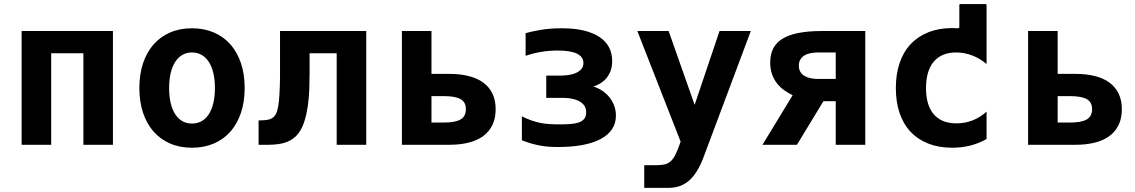

<svg xmlns="http://www.w3.org/2000/svg" viewBox="-20 -696 5458 923"><path d="M84 -546.9H522.9V0H380.9V-439.9H226.1V0H84Z M902.8 14.2Q844.7 14.2 798.1 -5.9Q751.5 -25.9 718.5 -63.2Q685.5 -100.6 667.7 -153.8Q649.9 -207 649.9 -272.9Q649.9 -338.9 667.7 -392.1Q685.5 -445.3 718.5 -482.7Q751.5 -520 798.1 -540Q844.7 -560.1 902.8 -560.1Q960.9 -560.1 1007.8 -540Q1054.7 -520 1087.6 -482.7Q1120.6 -445.3 1138.4 -392.1Q1156.2 -338.9 1156.2 -272.9Q1156.2 -207 1138.4 -153.8Q1120.6 -100.6 1087.6 -63.2Q1054.7 -25.9 1007.8 -5.9Q960.9 14.2 902.8 14.2ZM902.8 -102.1Q928.7 -102.1 949.2 -113.5Q969.7 -125 983.9 -147Q998 -168.9 1005.6 -200.7Q1013.2 -232.4 1013.2 -272.9Q1013.2 -313 1005.6 -344.7Q998 -376.5 983.9 -398.4Q969.7 -420.4 949.2 -432.1Q928.7 -443.8 902.8 -443.8Q877 -443.8 856.7 -432.1Q836.4 -420.4 822.3 -398.4Q808.1 -376.5 800.5 -344.7Q793 -313 793 -272.9Q793 -232.4 800.5 -200.7Q808.1 -168.9 822.3 -147Q836.4 -125 856.7 -113.5Q877 -102.1 902.8 -102.1Z M1223.1 -117.2H1228Q1253.4 -117.2 1270 -120.8Q1286.6 -124.5 1297.1 -135.3Q1307.6 -146 1313 -164.8Q1318.4 -183.6 1321.3 -214.4Q1322.8 -228.5 1323.5 -244.6Q1324.2 -260.7 1325 -277.6Q1325.7 -294.4 1325.9 -310.8Q1326.2 -327.1 1326.2 -341.8V-546.9H1740.7V0H1598.6V-439.9H1468.3V-343.8Q1468.3 -308.1 1466.8 -267.8Q1465.3 -227.5 1460 -188.7Q1454.6 -149.9 1444.1 -115.2Q1433.6 -80.6 1415.5 -56.2Q1393.6 -26.9 1358.9 -13.4Q1324.2 0 1269.5 0H1223.1Z M1912.1 -546.9H2054.2V-340.8H2140.6Q2192.4 -340.8 2233.6 -330.3Q2274.9 -319.8 2303.5 -298.8Q2332 -277.8 2347.4 -245.8Q2362.8 -213.9 2362.8 -170.9Q2362.8 -127.9 2347.4 -95.7Q2332 -63.5 2303.5 -42.2Q2274.9 -21 2233.6 -10.5Q2192.4 0 2140.6 0H1912.1ZM2114.3 -106.9Q2168.5 -106.9 2194.1 -121.8Q2219.7 -136.7 2219.7 -170.9Q2219.7 -205.1 2194.1 -219.5Q2168.5 -233.9 2114.3 -233.9H2054.2V-106.9Z M2663.1 10.7Q2640.1 10.7 2619.6 9.3Q2599.1 7.8 2578.4 4.2Q2557.6 0.5 2535.9 -5.6Q2514.2 -11.7 2488.8 -21.5V-136.7Q2512.7 -125 2533.7 -117.4Q2554.7 -109.9 2575.9 -105.5Q2597.2 -101.1 2620.6 -99.6Q2644 -98.1 2673.3 -98.1Q2700.2 -98.1 2723.1 -99.9Q2746.1 -101.6 2762.7 -107.4Q2779.3 -113.3 2788.6 -124.8Q2797.9 -136.2 2797.9 -155.8Q2797.9 -177.7 2786.6 -191.4Q2775.4 -205.1 2758.5 -212.6Q2741.7 -220.2 2722.2 -222.9Q2702.6 -225.6 2685.5 -225.6H2606V-332.5H2672.9Q2693.4 -332.5 2713.4 -335.4Q2733.4 -338.4 2749.3 -345.5Q2765.1 -352.5 2774.9 -364.3Q2784.7 -376 2784.7 -393.1Q2784.7 -453.1 2660.2 -453.1Q2581.5 -453.1 2506.8 -427.7V-536.6Q2533.2 -544.4 2578.6 -552.2Q2624 -560.1 2681.2 -560.1Q2741.7 -560.1 2786.9 -549.1Q2832 -538.1 2862.3 -517.8Q2892.6 -497.6 2907.7 -468.5Q2922.9 -439.5 2922.9 -402.8Q2922.9 -374.5 2914.6 -353.5Q2906.2 -332.5 2893.1 -317.9Q2879.9 -303.2 2863.8 -293.9Q2847.7 -284.7 2832.5 -279.8Q2852.1 -274.4 2871.6 -262.2Q2891.1 -250 2906.5 -232.2Q2921.9 -214.4 2931.4 -190.9Q2940.9 -167.5 2940.9 -140.1Q2940.9 -102.1 2921.4 -73.7Q2901.9 -45.4 2865.5 -26.6Q2829.1 -7.8 2777.8 1.5Q2726.6 10.7 2663.1 10.7Z M3077.1 98.1H3135.3Q3156.7 98.1 3172.4 95Q3188 91.8 3200 82.8Q3211.9 73.7 3221.7 57.4Q3231.4 41 3241.2 14.2L3252 -15.1L3043.9 -546.9H3194.3L3319.3 -191.9L3439 -546.9H3589.4L3362.3 59.1Q3333.5 136.2 3293.2 171.6Q3252.9 207 3195.3 207H3077.1Z M3790.5 -238.3Q3769 -248.5 3749.5 -262.5Q3730 -276.4 3715.1 -295.4Q3700.2 -314.5 3691.4 -339.1Q3682.6 -363.8 3682.6 -395.5Q3682.6 -434.1 3696.8 -462.4Q3710.9 -490.7 3741.2 -509.5Q3771.5 -528.3 3818.8 -537.6Q3866.2 -546.9 3932.6 -546.9H4139.6V0H3997.6V-209.5H3938.5L3811 0H3645.5ZM3997.6 -316.4V-443.8H3913.1Q3893.6 -443.8 3876.5 -440.4Q3859.4 -437 3846.9 -429.2Q3834.5 -421.4 3827.4 -409.4Q3820.3 -397.5 3820.3 -380.4Q3820.3 -363.3 3827.4 -351.1Q3834.5 -338.9 3846.9 -331.3Q3859.4 -323.7 3876.5 -320.1Q3893.6 -316.4 3913.1 -316.4Z M4358.4 -484.4Q4393.6 -521.5 4443.8 -541.3Q4494.1 -561 4556.6 -561Q4566.4 -561 4584 -560.1H4585Q4591.8 -560.1 4591.8 -566.9V-671.4Q4591.8 -676.3 4596.7 -676.3H4717.8Q4722.7 -676.3 4722.7 -671.4V-388.2Q4691.4 -415 4653.8 -429.4Q4616.2 -443.8 4576.7 -443.8Q4506.3 -443.8 4469 -399.7Q4431.6 -355.5 4431.6 -272.5Q4431.6 -189.9 4469 -146.5Q4506.3 -103 4578.1 -103Q4659.7 -103 4722.7 -159.2V-27.8Q4649.9 14.2 4557.1 14.2Q4493.7 14.2 4443.4 -5.4Q4393.1 -24.9 4357.9 -62Q4322.8 -99.1 4304.7 -152.3Q4286.6 -205.6 4286.6 -272.5Q4286.6 -339.8 4304.9 -393.6Q4323.2 -447.3 4358.4 -484.4Z M4922.4 -546.9H5064.5V-340.8H5150.9Q5202.6 -340.8 5243.9 -330.3Q5285.2 -319.8 5313.7 -298.8Q5342.3 -277.8 5357.7 -245.8Q5373 -213.9 5373 -170.9Q5373 -127.9 5357.7 -95.7Q5342.3 -63.5 5313.7 -42.2Q5285.2 -21 5243.9 -10.5Q5202.6 0 5150.9 0H4922.4ZM5124.5 -106.9Q5178.7 -106.9 5204.3 -121.8Q5230 -136.7 5230 -170.9Q5230 -205.1 5204.3 -219.5Q5178.7 -233.9 5124.5 -233.9H5064.5V-106.9Z"/></svg>

Font: Hack
Style: Bold
Weight: 700
Monospace: yes
Designer: Christopher Simpkins
Foundry: Christopher Simpkins
Version: Version 2.017